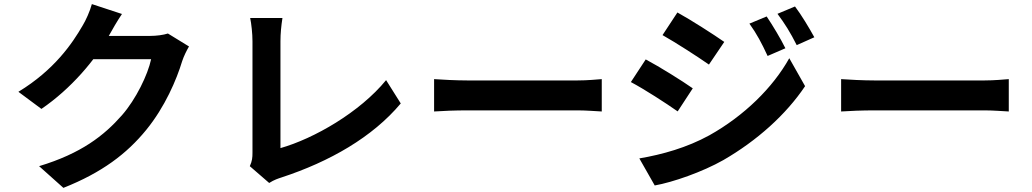

<svg xmlns="http://www.w3.org/2000/svg" viewBox="-20 -848 5020 934"><path d="M899.4 -622 796.8 -685C774.4 -677.7 740.7 -673.3 709.9 -673.3C678.2 -673.3 468.8 -673.3 424.2 -673.3L378.2 -559.9H715.1C699.4 -485.4 641.5 -365.1 573.2 -287.4C486 -188.2 374.5 -101.3 170.2 -39.7L288.4 65.9C476.2 -8.5 596.8 -100.2 691.6 -216.4C782.5 -327.8 839.1 -460.9 866.1 -550.3C874.3 -575.3 888.1 -602.8 899.4 -622ZM573.3 -780 426.9 -828.1C417.7 -794 397 -747.7 381.8 -723.4C332.1 -637.4 245 -508.2 69.5 -401.4L181.5 -318.2C325.2 -416.1 444.8 -557.2 512 -678.2C523.9 -699.7 549.5 -745.1 573.3 -780Z M1195.2 -39.6 1289.5 42.1C1313.1 26.7 1335.4 19.8 1348.8 15.4C1584.5 -61.9 1792.4 -181.1 1929.5 -344.8L1858.2 -458.2C1730.2 -301.8 1507.3 -173.8 1344.3 -127.5C1344.3 -203.4 1344.3 -536.3 1344.3 -647.3C1344.3 -685.8 1348.1 -722.2 1354 -760.5H1197C1202.9 -732.4 1208.2 -684.9 1208.2 -647.1C1208.2 -535.5 1208.2 -180.1 1208.2 -104.6C1208.2 -81.6 1206.8 -64.5 1195.2 -39.6Z M2091.7 -463.1V-305.7C2129.2 -308.5 2196.3 -311.1 2252.6 -311.1C2370.2 -311.1 2699.6 -311.1 2790 -311.1C2832.3 -311.1 2883.3 -306.7 2907.3 -305.7V-463.1C2880.7 -461.1 2836.5 -456.7 2789.8 -456.7C2700.4 -456.7 2370.5 -456.7 2252.6 -456.7C2201 -456.7 2128.2 -460.3 2091.7 -463.1Z M3709.5 -767.9 3625.6 -733.1C3662.4 -681.6 3684.8 -638.9 3714.1 -575.8L3800.6 -613.2C3778.2 -659.1 3737.8 -726 3709.5 -767.9ZM3847.3 -816.5 3762.1 -780.8C3799.1 -730.9 3823.8 -691.6 3855.7 -628.5L3941.4 -666.7C3917.2 -710.8 3878.1 -776.3 3847.3 -816.5ZM3275.3 -787.3 3202.9 -677.2C3268.7 -640.2 3373.1 -572.6 3428.7 -533.9L3503.3 -644.1C3451.2 -680.5 3341.3 -751 3275.3 -787.3ZM3090.1 -77.4 3165 54.2C3253.4 38.5 3397.1 -11.6 3498.7 -69.2C3662.5 -163.8 3803.7 -290.3 3896.4 -428.9L3819.5 -564.8C3739.8 -421.9 3600.2 -284.6 3430.4 -189.6C3321.6 -129.9 3202 -96.4 3090.1 -77.4ZM3121.2 -559 3048.9 -448.8C3116.1 -413.2 3219.8 -345.9 3276.6 -306.1L3350 -418.3C3298.6 -454.5 3188.6 -523.2 3121.2 -559Z M4071.7 -463.1V-305.7C4109.2 -308.5 4176.3 -311.1 4232.6 -311.1C4350.2 -311.1 4679.6 -311.1 4770 -311.1C4812.3 -311.1 4863.3 -306.7 4887.3 -305.7V-463.1C4860.7 -461.1 4816.5 -456.7 4769.8 -456.7C4680.4 -456.7 4350.5 -456.7 4232.6 -456.7C4181 -456.7 4108.2 -460.3 4071.7 -463.1Z"/></svg>

Font: Source Han Sans JP VF
Style: Regular
Weight: 250
Designer: Ryoko NISHIZUKA 西塚涼子 (kana, bopomofo & ideographs); Paul D. Hunt (Latin, Greek & Cyrillic); Sandoll Communications 산돌커뮤니
Foundry: Adobe
Version: Version 2.004;hotconv 1.0.118;makeotfexe 2.5.65603